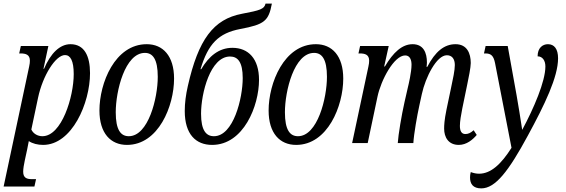

<svg xmlns="http://www.w3.org/2000/svg" viewBox="-51 -790 3127 1060"><path d="M-31 240H139L148 199H125C98 199 77 193 77 158C77 141 81 119 86 95L99 35C102 22 106 2 108 -11C129 3 157 10 187 10C347 10 446 -222 446 -386C446 -482 414 -546 338 -546C280 -546 229 -497 192 -410H189L216 -536H64L55 -495H62C92 -495 114 -488 114 -455C114 -446 113 -436 110 -423ZM183 -38C158 -38 133 -51 122 -75L159 -250C185 -373 256 -486 308 -486C338 -486 356 -454 356 -381C356 -256 290 -38 183 -38Z M650 10C824 10 910 -205 910 -356C910 -482 848 -546 759 -546C583 -546 498 -331 498 -180C498 -54 560 10 650 10ZM660 -38C616 -38 588 -72 588 -170C588 -288 639 -498 749 -498C792 -498 820 -464 820 -366C820 -248 768 -38 660 -38Z M1120 10C1294 10 1379 -206 1379 -349C1379 -466 1320 -526 1232 -526C1158 -526 1102 -480 1060 -408H1056C1098 -548 1155 -607 1276 -630C1409 -655 1432 -674 1450 -770H1415C1408 -740 1386 -733 1285 -714C1127 -684 1044 -572 986 -315C975 -267 969 -221 969 -177C969 -48 1031 10 1120 10ZM1130 -38C1087 -38 1059 -70 1059 -162C1059 -275 1110 -478 1219 -478C1262 -478 1289 -447 1289 -359C1289 -248 1238 -38 1130 -38Z M1584 10C1758 10 1844 -205 1844 -356C1844 -482 1782 -546 1693 -546C1517 -546 1432 -331 1432 -180C1432 -54 1494 10 1584 10ZM1594 -38C1550 -38 1522 -72 1522 -170C1522 -288 1573 -498 1683 -498C1726 -498 1754 -464 1754 -366C1754 -248 1702 -38 1594 -38Z M2482 10C2525 10 2559 -19 2581 -45L2564 -71C2546 -55 2533 -50 2518 -50C2497 -50 2488 -67 2488 -95C2488 -119 2494 -155 2501 -190L2528 -321C2536 -359 2548 -418 2548 -442C2548 -496 2527 -546 2464 -546C2402 -546 2352 -506 2308 -421H2304C2305 -429 2306 -438 2306 -445C2306 -497 2288 -546 2227 -546C2169 -546 2120 -501 2074 -423H2070L2095 -536H1937L1928 -495H1935C1965 -495 1987 -488 1987 -455C1987 -446 1986 -436 1983 -423L1893 0H1979L2033 -256C2052 -347 2124 -484 2186 -484C2214 -484 2221 -456 2221 -433C2221 -392 2205 -324 2200 -304L2182 -225C2166 -154 2148 -47 2145 0H2231C2234 -51 2252 -153 2264 -207L2278 -271C2298 -363 2359 -485 2416 -485C2446 -485 2460 -463 2460 -431C2460 -402 2450 -355 2439 -304L2414 -185C2402 -126 2401 -98 2401 -80C2401 -33 2424 10 2482 10Z M2606 250C2684 250 2757 155 2863 -41C2956 -212 3030 -365 3030 -468C3030 -520 3009 -546 2974 -546C2945 -546 2917 -526 2917 -479C2943 -479 2960 -457 2960 -423C2960 -341 2896 -192 2832 -73C2824 -131 2809 -216 2801 -264L2752 -536H2630L2621 -495H2629C2660 -495 2674 -482 2682 -442L2773 26C2716 116 2659 169 2594 169C2579 169 2564 166 2548 160C2545 171 2544 180 2544 190C2544 226 2561 250 2606 250Z"/></svg>

Font: Noto Serif ExtraCondensed
Style: Italic
Weight: 400
Width: 2
Italic angle: -12°
Designer: Monotype Design Team
Foundry: Monotype Imaging Inc.
Version: Version 2.014